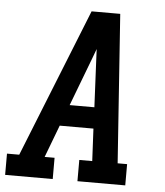

<svg xmlns="http://www.w3.org/2000/svg" viewBox="-60 -782 712 828"><g transform="rotate(5 296.5 -367.5)"><path d="M-7 0V-92H46L303 -735H427L472 -92H513V0H306V-92H362L355 -232H209L156 -92H199V0ZM244 -324H351L343 -490Q342 -511 341 -532Q340 -553 339 -575Q331 -553 323 -532Q315 -511 307 -490Z"/></g></svg>

Font: Iosevka Slab SmBdExObl
Style: Regular
Weight: 600
Width: 7
Italic angle: -9°
Monospace: yes
Designer: Belleve Invis
Foundry: Belleve Invis
Version: Version 11.1.0; ttfautohint (v1.8.3)